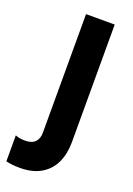

<svg xmlns="http://www.w3.org/2000/svg" viewBox="-174 -578 587 848"><g transform="rotate(20 119.5 -154.0)"><path d="M-31.2 208V85.9Q-12.2 93.8 14.6 93.8Q46.4 93.8 62 77.6Q77.6 61.5 77.1 32.2V-523.4H211.9V29.3Q211.9 84 192.6 125.7Q173.3 167.5 133.3 191.2Q93.3 214.8 34.2 214.8Q-2.4 214.8 -31.2 208Z"/></g></svg>

Font: Reddit Sans Fudge
Style: Bold
Weight: 700
Designer: Stephen Hutchings
Foundry: Reddit
Version: Version 1.013